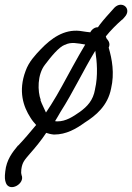

<svg xmlns="http://www.w3.org/2000/svg" viewBox="-25 -589 552 802"><path d="M429 -390C438 -409 425 -422 422 -426L421 -427C420 -428 419 -431 417 -437C436 -461 463 -488 485 -507H486L495 -517C528 -552 485 -589 453 -557L445 -548C429 -530 410 -510 391 -485L384 -475C374 -476 360 -469 352 -454L335 -456C325 -457 318 -459 308 -460C242 -467 189 -429 145 -383C122 -359 95 -330 82 -293C50 -208 73 -143 102 -98C110 -85 117 -77 126 -67C102 -38 75 -6 51 19H50C26 48 2 79 -3 127C-6 152 -5 163 0 176C16 215 81 178 65 142C63 134 63 134 64 119C68 88 78 79 99 54C122 28 147 -2 168 -34C177 -31 188 -28 200 -27H201C252 -27 293 -51 329 -77C375 -106 425 -147 439 -219C454 -283 443 -342 429 -390ZM145 -172C132 -207 130 -277 163 -319C188 -352 221 -393 246 -402H247C272 -415 299 -408 331 -403C314 -374 297 -345 278 -310C247 -254 221 -203 188 -151L167 -119C160 -136 150 -153 144 -171ZM228 -122C280 -203 324 -297 373 -377C380 -334 385 -272 372 -217V-216C364 -169 339 -144 309 -122C279 -101 250 -82 215 -82C212 -82 209 -82 205 -83C213 -95 220 -109 228 -122Z"/></svg>

Font: Stray Cat
Style: ExBdCnObl
Weight: 800
Version: Version 1.0